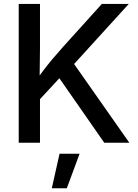

<svg xmlns="http://www.w3.org/2000/svg" viewBox="-20 -748 722 1006"><path d="M156.7 -192.9V-308.6Q180.7 -343.8 204.6 -375.5Q228.5 -407.2 254.4 -438Q280.3 -468.8 309.1 -501L513.7 -727.5H654.8L345.2 -387.2L337.9 -388.7ZM78.1 0V-727.5H189.5V-494.6L187.5 -328.6L189.5 -274.4V0ZM526.4 0 278.3 -356.4 347.7 -441.9 657.7 0ZM251.5 238.3 292 57.6H397L330.1 238.3Z"/></svg>

Font: Inter 17pt Medium
Style: Regular
Weight: 500
Version: Version 4.001;git-66647c0bb